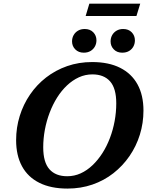

<svg xmlns="http://www.w3.org/2000/svg" viewBox="-20 -1034 816 1066"><path d="M220 -216Q220 -133 254.5 -94.2Q289 -55.5 353 -55.5Q392.5 -55.5 427.8 -71.5Q463 -87.5 493.5 -116.5Q524 -145.5 548.5 -183.8Q573 -222 590.2 -267.5Q607.5 -313 616.5 -362Q625.5 -411 625.5 -460.5Q625.5 -543.5 591.2 -582.2Q557 -621 493 -621Q453.5 -621 418 -604.8Q382.5 -588.5 352 -559.8Q321.5 -531 297.2 -492.5Q273 -454 255.8 -408.8Q238.5 -363.5 229.2 -314.2Q220 -265 220 -216ZM776.5 -420Q776.5 -350.5 756.5 -286.2Q736.5 -222 699 -167.5Q661.5 -113 609.5 -72.2Q557.5 -31.5 493 -9.2Q428.5 13 354.5 13Q262.5 13 198.8 -18.8Q135 -50.5 102.2 -110.8Q69.5 -171 69.5 -256Q69.5 -325.5 89.5 -390Q109.5 -454.5 146.8 -509Q184 -563.5 236.2 -604Q288.5 -644.5 353 -667Q417.5 -689.5 491.5 -689.5Q583.5 -689.5 647 -657.5Q710.5 -625.5 743.5 -565.5Q776.5 -505.5 776.5 -420ZM445 -741.5Q416 -741.5 398 -759.8Q380 -778 380 -804Q380 -823 388.5 -838.5Q397 -854 412.8 -863.5Q428.5 -873 450.5 -873Q480 -873 497.8 -854.8Q515.5 -836.5 515.5 -810Q515.5 -791.5 507 -776Q498.5 -760.5 482.8 -751Q467 -741.5 445 -741.5ZM658.5 -741.5Q629.5 -741.5 611.8 -759.8Q594 -778 594 -804Q594 -823 602.5 -838.5Q611 -854 626.8 -863.5Q642.5 -873 664 -873Q693.5 -873 711.2 -854.8Q729 -836.5 729 -810Q729 -791.5 720.8 -776Q712.5 -760.5 696.8 -751Q681 -741.5 658.5 -741.5ZM455.5 -945 476 -1013.5H758.5L737.5 -945Z"/></svg>

Font: Newsreader 16pt 16pt
Style: Bold Italic
Weight: 700
Italic angle: -17°
Version: Version 1.003